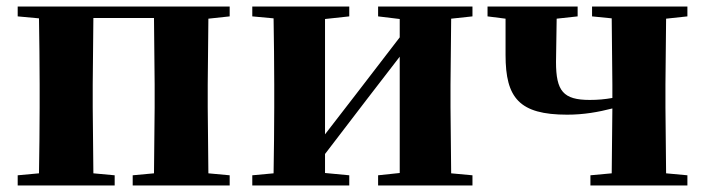

<svg xmlns="http://www.w3.org/2000/svg" viewBox="-20 -566 2152 586"><path d="M34 -516 99 -510C100 -451 101 -364 101 -308V-238C101 -182 100 -95 99 -37L34 -31V0H330V-31L265 -37L263 -238V-308L265 -511H450L452 -308V-238L450 -37L385 -31V0H681V-31L616 -37L614 -238V-308L616 -509L681 -516V-546H34Z M1134 -516 1200 -508V-452L1067 -279L972 -156V-508L1046 -516V-546H750V-516L815 -510C816 -451 817 -364 817 -308V-238C817 -182 816 -95 815 -37L750 -31V0H1046V-31L972 -38V-96L1099 -262L1200 -393V-38L1134 -31V0H1422V-31L1357 -37L1355 -238V-308L1357 -509L1422 -516V-546H1134Z M1787 -516 1847 -510 1849 -308V-267C1826 -263 1805 -261 1780 -261C1699 -261 1677 -288 1677 -377L1679 -509L1743 -516V-546H1468V-516L1523 -509V-398C1523 -267 1565 -216 1711 -216C1762 -216 1806 -224 1849 -235L1847 -37L1782 -31V0H2078V-31L2013 -37L2011 -238V-308L2013 -509L2078 -516V-546H1787Z"/></svg>

Font: Noto Serif CJK SC Black
Style: Regular
Weight: 900
Designer: Ryoko NISHIZUKA 西塚涼子 (kana & ideographs); Frank Grießhammer (Latin, Greek & Cyrillic); Wenlong ZHANG 张文龙 (bopomofo); San
Foundry: Adobe
Version: Version 2.001;hotconv 1.1.0;makeotfexe 2.6.0